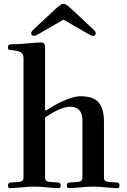

<svg xmlns="http://www.w3.org/2000/svg" viewBox="-20 -974 664 1000"><path d="M142.6 -801.8Q142.6 -808.6 150.4 -816.4L270 -928.2Q285.6 -942.4 294.2 -948.2Q302.7 -954.1 310.5 -954.1Q318.4 -954.1 326.9 -948.2Q335.4 -942.4 351.1 -928.2L470.7 -816.4Q478.5 -808.6 478.5 -801.8Q478.5 -787.1 464.8 -787.1Q457 -787.1 441.9 -795.9L311.5 -871.1H309.6L179.2 -795.9Q163.6 -787.1 156.2 -787.1Q142.6 -787.1 142.6 -801.8ZM21.5 -7.8Q21.5 -22.9 35.2 -23.4L77.1 -26.4Q88.9 -27.3 95.7 -32Q102.5 -36.6 102.5 -49.8V-668Q102.5 -683.1 98.6 -690.7Q94.7 -698.2 85.4 -703.1Q70.8 -710.4 38.1 -712.9Q31.2 -713.4 28.6 -714.1Q25.9 -714.8 23.7 -717.8Q21.5 -720.7 21.5 -727.1Q21.5 -735.8 24.9 -739.5Q28.3 -743.2 37.6 -743.2Q72.8 -743.2 117.7 -747.6Q175.8 -752.9 192.9 -752.9Q203.1 -752.9 208.3 -748.3Q213.4 -743.7 214.1 -738.8Q214.8 -733.9 214.8 -725.1V-401.4L218.3 -397.9Q256.3 -421.4 279.8 -434.1Q303.2 -446.8 338.1 -459.7Q373 -472.7 399.4 -472.7Q467.3 -472.7 494.4 -439.5Q521.5 -406.2 521.5 -340.3V-49.8Q521.5 -36.6 528.3 -32Q535.2 -27.3 546.9 -26.4L588.9 -23.4Q602.5 -22.9 602.5 -7.8Q602.5 5.9 592.3 5.9Q572.3 5.9 532.2 2Q495.6 -2 465.3 -2Q435.1 -2 398.4 2Q358.4 5.9 338.4 5.9Q328.1 5.9 328.1 -7.8Q328.1 -22.9 341.8 -23.4L383.8 -26.4Q395.5 -27.3 402.3 -32Q409.2 -36.6 409.2 -49.8V-352.5Q409.2 -363.8 406.5 -374.3Q403.8 -384.8 397.2 -395Q390.6 -405.3 377.4 -411.6Q364.3 -418 345.7 -418Q295.9 -418 214.8 -361.8V-49.8Q214.8 -36.6 221.7 -32Q228.5 -27.3 240.2 -26.4L282.2 -23.4Q295.9 -22.9 295.9 -7.8Q295.9 5.9 285.6 5.9Q265.6 5.9 225.6 2Q189 -2 158.7 -2Q128.4 -2 91.8 2Q51.8 5.9 31.7 5.9Q21.5 5.9 21.5 -7.8Z"/></svg>

Font: Monomachus
Style: Medium
Weight: 500
Designer: Alexey Kryukov
Version: Version 1.0